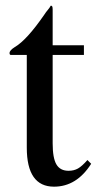

<svg xmlns="http://www.w3.org/2000/svg" viewBox="-20 -666 351 696"><path d="M284.2 -466.8H170.9V-146.5Q170.9 -92.8 184.6 -69.8Q198.2 -46.9 228.5 -46.9Q248 -46.9 262.7 -55.2Q277.3 -63.5 296.9 -85.9L310.5 -72.3Q257.8 10.7 175.8 10.7Q77.1 10.7 77.1 -130.9V-466.8H18.6Q14.6 -467.8 14.6 -473.6Q14.6 -483.4 33.2 -495.1Q77.1 -520.5 141.6 -614.3Q146.5 -622.1 152.8 -629.4Q159.2 -636.7 164.1 -645.5Q168 -645.5 169.4 -642.6Q170.9 -639.6 170.9 -630.9V-502H284.2Z"/></svg>

Font: Jomolhari
Style: Regular
Weight: 400
Designer: Christopher J. Fynn
Foundry: Christopher  J.  Fynn (Karma Drubgy¸ Tenzin).
Version: Version alpha 0.003c 2006